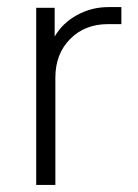

<svg xmlns="http://www.w3.org/2000/svg" viewBox="-20 -521 388 541"><path d="M82 -499H134V-418Q156 -456 197 -478.5Q238 -501 285 -501H322V-453H284Q219 -453 177.5 -411Q136 -369 136 -302V0H82Z"/></svg>

Font: Bai Jamjuree Light
Style: Regular
Weight: 300
Designer: Katatrad Aksorn Co.,Ltd.
Foundry: Cadson Demak Co.,Ltd.
Version: Version 1.000; ttfautohint (v1.6)